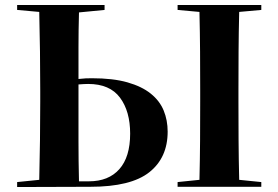

<svg xmlns="http://www.w3.org/2000/svg" viewBox="-20 -760 1121 773"><path d="M1032 -720 943 -712Q941 -630 940.5 -551.5Q940 -473 940 -395V-352Q940 -274 940.5 -196.5Q941 -119 943 -36L1032 -27V-8H695V-27L783 -36Q785 -117 785.5 -195Q786 -273 786 -351V-395Q786 -473 785.5 -551Q785 -629 783 -712L695 -720V-740H1032ZM401 -720 298 -710Q296 -636 296 -569Q296 -502 296 -442Q313 -444 325 -444.5Q337 -445 350 -445Q435 -445 493 -428.5Q551 -412 587 -383Q623 -354 639 -315Q655 -276 655 -230Q655 -125 581 -66.5Q507 -8 344 -8L49 -7V-27L138 -36Q140 -119 141 -196.5Q142 -274 142 -351V-395Q142 -473 141 -551.5Q140 -630 138 -712L49 -720V-740H401ZM296 -351Q296 -271 296 -191.5Q296 -112 298 -30H338Q417 -30 460.5 -79Q504 -128 504 -222Q504 -312 463 -367Q422 -422 335 -422Q327 -422 317.5 -421.5Q308 -421 296 -420V-351Z"/></svg>

Font: XinYuGongZhangJiaSongA
Style: Regular
Weight: 900
Designer: XinYuGong
Foundry: Adobe Systems Incorporated
Version: Version 1.00